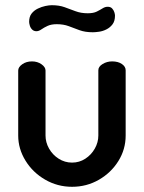

<svg xmlns="http://www.w3.org/2000/svg" viewBox="-20 -710 553 738"><path d="M257 8Q201 8 153.5 -19.5Q106 -47 78 -92.5Q50 -138 50 -189V-439Q50 -452 65.5 -463Q81 -474 103 -474Q124 -474 139.5 -463Q155 -452 155 -439V-189Q155 -163 168.5 -139Q182 -115 205.5 -100Q229 -85 257 -85Q285 -85 308 -100Q331 -115 344.5 -139Q358 -163 358 -189V-440Q358 -454 374.5 -464Q391 -474 411 -474Q434 -474 448.5 -464Q463 -454 463 -440V-189Q463 -136 435 -91Q407 -46 360 -19Q313 8 257 8ZM337 -586Q307 -586 285.5 -594Q264 -602 244 -609.5Q224 -617 198 -617Q177 -617 163 -610.5Q149 -604 139 -597Q129 -590 120 -590Q110 -590 103.5 -596.5Q97 -603 94.5 -612Q92 -621 92 -626Q92 -646 101.5 -658Q111 -670 125.5 -677Q140 -684 154.5 -687Q169 -690 179 -690Q207 -690 228 -682.5Q249 -675 270 -667Q291 -659 317 -659Q339 -659 352 -665.5Q365 -672 374.5 -678Q384 -684 394 -684Q405 -684 411 -677.5Q417 -671 419.5 -663Q422 -655 422 -650Q422 -629 412.5 -616.5Q403 -604 389 -597Q375 -590 360.5 -588Q346 -586 337 -586Z"/></svg>

Font: Dosis SemiBold
Style: Regular
Weight: 600
Designer: EdgarTolentino, PabloImpallari, IginoMarini
Foundry: EdgarTolentino, PabloImpallari, IginoMarini
Version: Version 3.001; ttfautohint (v1.8.2)